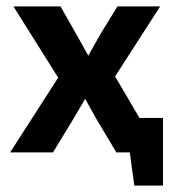

<svg xmlns="http://www.w3.org/2000/svg" viewBox="-20 -477 540 601"><path d="M282.7 -103 246.6 -167.5 208 -102.1 146 0H11.7L162.1 -233.9L22 -457H169.4L220.2 -367.7L256.3 -302.7L293.5 -368.7L347.7 -457H481.4L340.3 -237.8L416.5 -107.9H490.2V104H400.4L386.2 0H344.2Z"/></svg>

Font: PT Astra Sans
Style: Bold
Weight: 700
Designer: A.Korolkova, I. Chaeva
Foundry: ParaType Ltd
Version: Version 1.001; ttfautohint (v1.6)